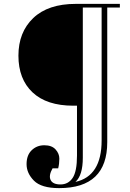

<svg xmlns="http://www.w3.org/2000/svg" viewBox="-20 -720 668 990"><path d="M377 82V-175H358Q221 -175 148 -243.5Q75 -312 75 -433Q75 -554 151.5 -627Q228 -700 371 -700H598V-681H533V13Q533 250 285 250Q193 250 155 211.5Q117 173 117 126.5Q117 80 143.5 54.5Q170 29 208.5 29Q247 29 266.5 50.5Q286 72 286 98Q286 124 280 148H251Q230 185 241 208Q252 231 292 231Q332 231 354.5 197.5Q377 164 377 82ZM407 93Q407 184 369 218Q504 188 504 4V-681H407Z"/></svg>

Font: SVN-Abril Fatface
Style: Regular
Weight: 400
Designer: Veronika Burian, Jos? Scaglione
Foundry: TypeTogether
Version: Version 1.001